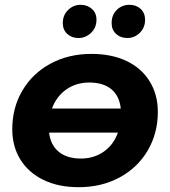

<svg xmlns="http://www.w3.org/2000/svg" viewBox="-20 -770 707 798"><path d="M636 -305Q636 -216 594 -144.5Q552 -73 477 -32.5Q402 8 307 8Q223 8 161 -22Q99 -52 65 -106.5Q31 -161 31 -233Q31 -322 73 -393.5Q115 -465 190 -505.5Q265 -546 360 -546Q444 -546 506 -516.5Q568 -487 602 -432Q636 -377 636 -305ZM196 -319H482Q476 -372 442.5 -399.5Q409 -427 351 -427Q297 -427 256 -398.5Q215 -370 196 -319ZM470 -219H184Q190 -167 224.5 -139Q259 -111 316 -111Q370 -111 411 -139.5Q452 -168 470 -219ZM241 -674Q241 -707 263 -728.5Q285 -750 315 -750Q343 -750 362 -733Q381 -716 381 -688Q381 -655 358.5 -633.5Q336 -612 306 -612Q278 -612 259.5 -629Q241 -646 241 -674ZM444 -674Q444 -708 465.5 -729Q487 -750 518 -750Q546 -750 564.5 -733Q583 -716 583 -688Q583 -655 561 -633.5Q539 -612 509 -612Q481 -612 462.5 -629Q444 -646 444 -674Z"/></svg>

Font: Montserrat Alternates
Style: Bold Italic
Weight: 700
Italic angle: -11.3°
Designer: Julieta Ulanovsky
Foundry: Julieta Ulanovsky
Version: Version 7.200